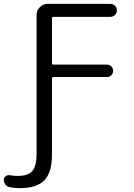

<svg xmlns="http://www.w3.org/2000/svg" viewBox="-104 -773 696 997"><path d="M85.9 26.4V-695.3Q85.9 -718.8 103 -735.8Q120.1 -752.9 143.6 -752.9H468.8Q483.4 -752.9 493.2 -743.2Q502.9 -733.4 502.9 -719.2Q502.9 -705.1 493.2 -695.3Q483.4 -685.5 468.8 -685.5H173.8Q166 -685.5 166 -677.7V-445.3Q166 -437.5 173.8 -437.5H451.2Q464.8 -437.5 474.1 -428.2Q483.4 -418.9 483.4 -405.3Q483.4 -391.6 474.1 -382.3Q464.8 -373 451.2 -373H173.8Q166 -373 166 -365.2V30.3Q166 122.1 126.5 163.1Q86.9 204.1 -2 204.1Q-28.3 204.1 -52.7 199.2Q-66.4 197.3 -75.2 186Q-84 174.8 -84 160.2Q-84 149.4 -74.7 142.1Q-65.4 134.8 -53.7 136.7Q-33.2 140.6 -11.7 140.6Q41 140.6 63.5 115.2Q85.9 89.8 85.9 26.4Z"/></svg>

Font: Gen Jyuu Gothic Normal
Style: Regular
Weight: 300
Designer: [Source Han Sans]
Ryoko NISHIZUKA  (kana & ideographs); Paul D. Hunt (Latin, Greek & Cyrillic); Wenlong ZHANG  (bopomofo
Version: Version 1.002.20150607